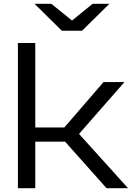

<svg xmlns="http://www.w3.org/2000/svg" viewBox="-20 -998 699 1018"><path d="M167 0V-247H325L545 0H659L399 -288L640 -563H529L321 -322H167V-770H75V0ZM560 -978H471L362 -889L252 -978H163L308 -835H415Z"/></svg>

Font: Bounded Light
Style: Regular
Weight: 300
Designer: Vlad Churkin
Version: Version 3.0